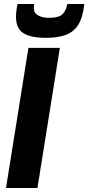

<svg xmlns="http://www.w3.org/2000/svg" viewBox="-20 -939 441 959"><path d="M10 0 122 -700H279L167 0ZM208 -750Q135 -750 97.5 -773Q60 -796 60 -855Q60 -886 68 -919H151Q150 -912 149.5 -907Q149 -902 149 -897Q150 -872 172 -861Q194 -850 224 -850Q275 -850 293 -869Q311 -888 316 -919H401Q394 -852 371 -815.5Q348 -779 308 -764.5Q268 -750 208 -750Z"/></svg>

Font: Georama
Style: Bold Italic
Weight: 700
Italic angle: -9°
Designer: Jean-Baptiste Levee
Foundry: Production Type
Version: Version 1.000